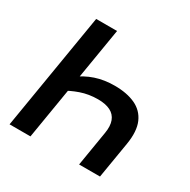

<svg xmlns="http://www.w3.org/2000/svg" viewBox="-162 -883 1029 1038"><g transform="rotate(30 352.5 -364.0)"><path d="M417 -465.3Q493.2 -465.3 545.9 -440.9Q598.6 -416.5 621.6 -363.8Q644.5 -311 630.4 -225.6L592.8 0H462.4L498.5 -218.3Q506.3 -264.6 494.6 -295.4Q482.9 -326.2 452.9 -341.3Q422.9 -356.4 375.5 -356.4Q318.4 -356.4 268.1 -338.9Q217.8 -321.3 176.8 -295.4L192.4 -390.6Q243.2 -428.7 297.6 -447Q352.1 -465.3 417 -465.3ZM279.3 -727.5 158.7 0H28.3L148.9 -727.5Z"/></g></svg>

Font: Inter SemiBold
Style: Italic
Weight: 600
Italic angle: -9.3988°
Designer: Rasmus Andersson
Foundry: rsms
Version: Version 4.001;git-66647c0bb